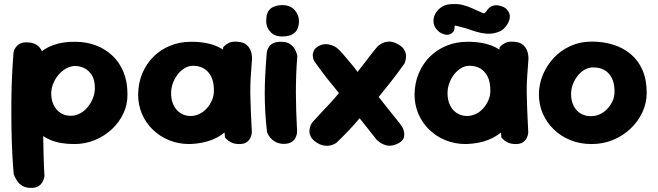

<svg xmlns="http://www.w3.org/2000/svg" viewBox="-20 -703 3211 937"><path d="M343 0Q273 0 226 -20Q179 -40 151 -74.5Q123 -109 111 -153.5Q99 -198 99 -248Q99 -309 115 -356Q131 -403 163 -435Q195 -467 241.5 -483.5Q288 -500 348 -499Q402 -499 448 -481.5Q494 -464 528.5 -431.5Q563 -399 582.5 -352Q602 -305 602 -244Q603 -194 582.5 -150Q562 -106 526 -72.5Q490 -39 443 -19.5Q396 0 343 0ZM131 214Q106 214 89.5 204Q73 194 64 180.5Q55 167 51 157Q47 147 47 147Q43 104 40 45.5Q37 -13 36 -78Q35 -143 35.5 -209.5Q36 -276 39 -337Q42 -398 46 -446Q46 -446 48 -454.5Q50 -463 58 -473.5Q66 -484 80 -491Q94 -498 119 -496Q145 -494 160 -483Q175 -472 182 -458.5Q189 -445 191.5 -435.5Q194 -426 194 -426Q192 -387 191 -331.5Q190 -276 189.5 -212Q189 -148 190 -81.5Q191 -15 192.5 46.5Q194 108 197 157Q197 157 195 165.5Q193 174 187 185.5Q181 197 168 205.5Q155 214 131 214ZM325 -138Q349 -138 370.5 -149.5Q392 -161 408 -180.5Q424 -200 433.5 -224Q443 -248 443 -273Q443 -313 428 -336.5Q413 -360 391 -370.5Q369 -381 347 -381Q325 -381 304 -369.5Q283 -358 266.5 -339Q250 -320 240 -296Q230 -272 230 -246Q230 -216 241.5 -191.5Q253 -167 274.5 -152.5Q296 -138 325 -138Z M905 0Q851 0 805.5 -18.5Q760 -37 725.5 -70.5Q691 -104 672.5 -148Q654 -192 654 -242Q655 -299 675 -346Q695 -393 729.5 -427Q764 -461 810.5 -480Q857 -499 910 -499Q991 -500 1046 -473.5Q1101 -447 1129.5 -391.5Q1158 -336 1158 -250Q1158 -200 1143 -155.5Q1128 -111 1097 -76.5Q1066 -42 1018 -22Q970 -2 905 0ZM910 -137Q933 -137 953.5 -147Q974 -157 989.5 -174.5Q1005 -192 1014.5 -214Q1024 -236 1024 -261Q1024 -303 1010.5 -329.5Q997 -356 974.5 -369Q952 -382 922 -382Q900 -382 880.5 -370Q861 -358 846.5 -339Q832 -320 823.5 -296.5Q815 -273 815 -248Q815 -216 826.5 -191Q838 -166 860 -151.5Q882 -137 910 -137ZM1148 0Q1124 0 1108.5 -8Q1093 -16 1085.5 -24Q1078 -32 1078 -32Q1071 -105 1066 -175Q1061 -245 1061.5 -318.5Q1062 -392 1069 -472Q1069 -472 1076 -479.5Q1083 -487 1099 -494.5Q1115 -502 1141 -499Q1169 -497 1183.5 -484Q1198 -471 1203.5 -455.5Q1209 -440 1209.5 -428Q1210 -416 1210 -416Q1206 -365 1203.5 -325.5Q1201 -286 1201.5 -248Q1202 -210 1204 -165Q1206 -120 1209 -58Q1209 -58 1208 -49.5Q1207 -41 1201.5 -29.5Q1196 -18 1183.5 -9Q1171 0 1148 0Z M1359 -1Q1337 -3 1322.5 -11.5Q1308 -20 1299 -31Q1290 -42 1286.5 -50.5Q1283 -59 1283 -59Q1277 -113 1274.5 -158.5Q1272 -204 1272 -247Q1272 -290 1274.5 -338.5Q1277 -387 1282 -448Q1282 -448 1284 -456Q1286 -464 1292.5 -474.5Q1299 -485 1314 -492.5Q1329 -500 1353 -499Q1380 -499 1395.5 -488Q1411 -477 1418.5 -463.5Q1426 -450 1428.5 -440Q1431 -430 1431 -430Q1427 -381 1425.5 -338Q1424 -295 1424 -252.5Q1424 -210 1425.5 -162.5Q1427 -115 1430 -58Q1430 -58 1428.5 -49Q1427 -40 1420.5 -28Q1414 -16 1399.5 -8Q1385 0 1359 -1ZM1359 -525Q1322 -524 1300.5 -546.5Q1279 -569 1279 -600Q1279 -643 1300 -660.5Q1321 -678 1358 -678Q1396 -678 1417.5 -654.5Q1439 -631 1439 -600Q1439 -580 1432 -563Q1425 -546 1408 -536Q1391 -526 1359 -525Z M1524 -8Q1505 -21 1497.5 -35Q1490 -49 1490 -61.5Q1490 -74 1493.5 -84.5Q1497 -95 1501 -101Q1505 -107 1505 -107Q1534 -139 1555 -161Q1576 -183 1595 -203.5Q1614 -224 1634 -249Q1616 -272 1602 -288.5Q1588 -305 1575.5 -321Q1563 -337 1548.5 -356.5Q1534 -376 1514 -404Q1514 -404 1510.5 -411.5Q1507 -419 1506.5 -431Q1506 -443 1511.5 -455.5Q1517 -468 1535 -478Q1551 -487 1566.5 -487.5Q1582 -488 1595 -483.5Q1608 -479 1615 -475Q1622 -471 1622 -471Q1636 -460 1653.5 -439.5Q1671 -419 1690 -396.5Q1709 -374 1725 -352Q1751 -385 1768 -407.5Q1785 -430 1798 -446.5Q1811 -463 1823 -477Q1823 -477 1830 -482.5Q1837 -488 1850 -494Q1863 -500 1880.5 -500Q1898 -500 1919 -489Q1944 -476 1953 -459.5Q1962 -443 1961.5 -428Q1961 -413 1957.5 -403Q1954 -393 1954 -393Q1930 -360 1913 -337Q1896 -314 1882 -297Q1868 -280 1855.5 -264Q1843 -248 1828 -230Q1858 -192 1880.5 -163.5Q1903 -135 1919.5 -115Q1936 -95 1945 -80Q1945 -80 1947.5 -74Q1950 -68 1952 -57.5Q1954 -47 1952 -36Q1950 -25 1940 -15Q1930 -5 1909 3Q1883 12 1862.5 5.5Q1842 -1 1830.5 -10.5Q1819 -20 1819 -20L1735 -126Q1711 -97 1683 -67.5Q1655 -38 1623 -7Q1623 -7 1615 -2Q1607 3 1593 6.5Q1579 10 1561.5 7.5Q1544 5 1524 -8Z M2254 0Q2200 0 2154.5 -18.5Q2109 -37 2074.5 -70.5Q2040 -104 2021.5 -148Q2003 -192 2003 -242Q2004 -299 2024 -346Q2044 -393 2078.5 -427Q2113 -461 2159.5 -480Q2206 -499 2259 -499Q2340 -500 2395 -473.5Q2450 -447 2478.5 -391.5Q2507 -336 2507 -250Q2507 -200 2492 -155.5Q2477 -111 2446 -76.5Q2415 -42 2367 -22Q2319 -2 2254 0ZM2259 -137Q2282 -137 2302.5 -147Q2323 -157 2338.5 -174.5Q2354 -192 2363.5 -214Q2373 -236 2373 -261Q2373 -303 2359.5 -329.5Q2346 -356 2323.5 -369Q2301 -382 2271 -382Q2249 -382 2229.5 -370Q2210 -358 2195.5 -339Q2181 -320 2172.5 -296.5Q2164 -273 2164 -248Q2164 -216 2175.5 -191Q2187 -166 2209 -151.5Q2231 -137 2259 -137ZM2497 0Q2473 0 2457.5 -8Q2442 -16 2434.5 -24Q2427 -32 2427 -32Q2420 -105 2415 -175Q2410 -245 2410.5 -318.5Q2411 -392 2418 -472Q2418 -472 2425 -479.5Q2432 -487 2448 -494.5Q2464 -502 2490 -499Q2518 -497 2532.5 -484Q2547 -471 2552.5 -455.5Q2558 -440 2558.5 -428Q2559 -416 2559 -416Q2555 -365 2552.5 -325.5Q2550 -286 2550.5 -248Q2551 -210 2553 -165Q2555 -120 2558 -58Q2558 -58 2557 -49.5Q2556 -41 2550.5 -29.5Q2545 -18 2532.5 -9Q2520 0 2497 0ZM2178 -537Q2165 -531 2151.5 -534.5Q2138 -538 2129.5 -543.5Q2121 -549 2121 -549Q2100 -568 2096.5 -589.5Q2093 -611 2102 -631Q2111 -651 2129.5 -665Q2148 -679 2172 -682Q2210 -686 2237.5 -679Q2265 -672 2289 -660.5Q2313 -649 2340 -638Q2346 -638 2350.5 -644Q2355 -650 2360 -657Q2360 -657 2366 -663.5Q2372 -670 2385.5 -675Q2399 -680 2420 -675Q2442 -669 2452 -658.5Q2462 -648 2465.5 -637.5Q2469 -627 2468 -619.5Q2467 -612 2467 -612Q2465 -595 2447 -572Q2429 -549 2395 -542Q2375 -537 2352 -539Q2329 -541 2306.5 -547.5Q2284 -554 2260 -563Q2247 -567 2233 -570.5Q2219 -574 2209.5 -576.5Q2200 -579 2198 -577Q2198 -577 2198.5 -569.5Q2199 -562 2195 -553Q2191 -544 2178 -537Z M2867 0Q2811 0 2764 -19Q2717 -38 2682.5 -71.5Q2648 -105 2629 -148.5Q2610 -192 2610 -242Q2610 -292 2629.5 -338.5Q2649 -385 2683.5 -421.5Q2718 -458 2765 -479Q2812 -500 2868 -500Q2924 -500 2972.5 -485Q3021 -470 3058 -439Q3095 -408 3115.5 -361Q3136 -314 3136 -250Q3136 -200 3115 -155Q3094 -110 3057 -75Q3020 -40 2971.5 -20Q2923 0 2867 0ZM2864 -136Q2887 -136 2907.5 -145.5Q2928 -155 2944 -172Q2960 -189 2969.5 -210Q2979 -231 2979 -256Q2979 -297 2965.5 -323Q2952 -349 2929 -361.5Q2906 -374 2875 -374Q2853 -374 2833.5 -363Q2814 -352 2799 -333Q2784 -314 2775.5 -291Q2767 -268 2767 -244Q2767 -212 2779 -187.5Q2791 -163 2813 -149.5Q2835 -136 2864 -136Z"/></svg>

Font: Sour Gummy Black
Style: Bold
Weight: 700
Version: Version 1.000